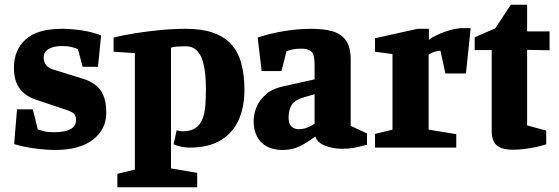

<svg xmlns="http://www.w3.org/2000/svg" viewBox="-20 -625 2365 813"><path d="M214 10Q176 10 127 3.5Q78 -3 40 -15L52 -162H119L140 -77Q152 -73 167 -69Q182 -65 207 -65Q254 -65 278 -78Q302 -91 302 -116Q302 -136 292 -144.5Q282 -153 257 -161L132 -203Q89 -217 64 -249Q39 -281 39 -339Q39 -412 88 -457.5Q137 -503 243 -503Q281 -503 325.5 -496.5Q370 -490 408 -475L395 -342H330L310 -417Q295 -423 281 -426.5Q267 -430 241 -430Q207 -430 186 -417.5Q165 -405 165 -382Q165 -366 173 -352.5Q181 -339 204 -331L330 -292Q360 -283 382.5 -266.5Q405 -250 417.5 -221.5Q430 -193 430 -147Q430 -77 373.5 -33.5Q317 10 214 10Z M477 168V111L551 93V-400L461 -406V-466Q501 -476 551 -484Q601 -492 657 -497.5Q713 -503 768 -503Q836 -503 883.5 -486Q931 -469 960 -436.5Q989 -404 1002 -355.5Q1015 -307 1015 -244Q1015 -172 990.5 -117Q966 -62 914.5 -31Q863 0 783 0Q766 0 746.5 -4Q727 -8 715 -14L728 -73Q736 -71 742.5 -70Q749 -69 753 -69Q788 -69 808 -83Q828 -97 837.5 -121.5Q847 -146 849.5 -178.5Q852 -211 852 -248Q852 -279 849 -310.5Q846 -342 837.5 -369Q829 -396 812 -412.5Q795 -429 766 -429Q747 -429 731 -428Q715 -427 704 -423V88L815 107V168Z M1176 10Q1138 10 1110.5 -4.5Q1083 -19 1068.5 -46.5Q1054 -74 1054 -113Q1054 -141 1066 -171Q1078 -201 1106 -225.5Q1134 -250 1182 -260L1312 -289V-354Q1312 -395 1298 -407Q1284 -419 1256 -419Q1235 -419 1220 -416Q1205 -413 1193 -408L1172 -324H1088L1071 -466Q1121 -483 1181 -493Q1241 -503 1299 -503Q1351 -503 1388 -492.5Q1425 -482 1445 -453.5Q1465 -425 1465 -372V-92L1534 -60V-12Q1496 -2 1475.5 1.5Q1455 5 1427 5Q1392 5 1358 -7.5Q1324 -20 1315 -47Q1279 -20 1248 -5Q1217 10 1176 10ZM1246 -78Q1265 -78 1284 -86Q1303 -94 1312 -101V-226L1267 -213Q1230 -203 1216 -182Q1202 -161 1202 -127Q1202 -102 1213.5 -90Q1225 -78 1246 -78Z M1568 0V-58L1642 -76V-396L1568 -406V-463L1748 -503H1796V-457Q1829 -479 1869.5 -492.5Q1910 -506 1943 -506Q1948 -506 1958.5 -506Q1969 -506 1973 -505L1953 -314H1866L1845 -410Q1833 -410 1819 -405.5Q1805 -401 1795 -393V-76L1912 -57V0Z M2154 9Q2113 9 2093.5 -2.5Q2074 -14 2068 -32Q2062 -50 2062 -68V-413H1990V-467L2077 -505L2143 -605H2212V-492H2307V-412L2212 -414V-94L2293 -72V-14Q2272 -7 2248 -2Q2224 3 2199.5 6Q2175 9 2154 9Z"/></svg>

Font: Manuale ExtraBold
Style: Regular
Weight: 800
Version: Version 1.002